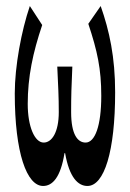

<svg xmlns="http://www.w3.org/2000/svg" viewBox="-20 -603 431 637"><path d="M123 14C154 14 181 -14 194 -95H196C210 -14 239 14 270 14C326 14 362 -101 362 -297C362 -413 343 -501 314 -583L273 -524C303 -434 316 -374 316 -285C316 -185 295 -130 264 -130C238 -130 216 -156 216 -231C216 -285 217 -315 220 -382H170C173 -315 175 -285 175 -231C175 -164 152 -130 125 -130C95 -130 72 -183 72 -258C72 -348 89 -428 120 -520L79 -583C51 -501 29 -383 29 -293C29 -95 69 14 123 14Z"/></svg>

Font: 寒蝉无机体 CompactMedium
Style: Regular
Weight: 500
Width: 3
Designer: ChillTanhei {Warren2060}; 
Source Han Sans {Ryoko NISHIZUKA 西塚涼子 (kana, bopomofo & ideographs); Paul D. Hunt (Latin, Gre
Foundry: ChillType&Adobe
Version: Version 1.000;Glyphs 3.1.1 (3135)